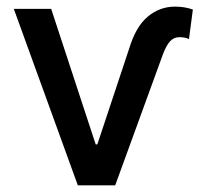

<svg xmlns="http://www.w3.org/2000/svg" viewBox="-20 -557 621 577"><path d="M133.8 -530.3 267.6 -123H272.5L368.2 -411.1Q388.2 -477.1 424.1 -507.1Q460 -537.1 505.9 -537.1Q535.2 -537.1 559.6 -528.3L547.9 -439.5Q536.1 -445.3 519.5 -445.3Q502 -445.3 490.5 -432.4Q479 -419.4 468.8 -391.6L326.2 0H213.9L21.5 -530.3Z"/></svg>

Font: Pretendard JP Medium
Style: Regular
Weight: 500
Designer: Base glyphs from Inter by Rasmus Andersson; Hangeul glyphs from Noto Sans CJK(Source Han Sans) by Jang Soo-young and Kan
Foundry: Kil Hyung-jin
Version: Version 1.309